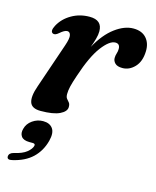

<svg xmlns="http://www.w3.org/2000/svg" viewBox="-112 -551 732 900"><g transform="rotate(15 253.5 -101.5)"><path d="M64 -353.5Q49 -361.5 64.5 -391Q84.5 -428.5 123.8 -451.2Q163 -474 211 -474Q272 -474 272 -419.5Q272 -403 266.2 -382.2Q260.5 -361.5 252 -339Q289 -406 334.8 -440Q380.5 -474 423.5 -474Q465 -474 486.8 -449.2Q508.5 -424.5 507 -385Q505.5 -336 479.8 -308.8Q454 -281.5 420.5 -281.5Q395.5 -281.5 384.5 -292.5Q373.5 -303.5 373.5 -317.5Q373.5 -329.5 377.2 -340.5Q381 -351.5 381 -363.5Q381 -388.5 358.5 -388.5Q330.5 -388.5 294 -340.5Q257.5 -292.5 224 -191Q212 -156 207 -135Q202 -114 202 -97Q202 -82 208 -74.8Q214 -67.5 219.8 -60.8Q225.5 -54 225.5 -40Q225.5 -18 194.5 -3Q163.5 12 102 12Q59 12 49.8 -15.2Q40.5 -42.5 59 -95L134 -314.5Q147 -352 143.2 -367Q139.5 -382 127 -382Q113.5 -382 92 -363Q75 -348 64 -353.5ZM89.5 166.5Q60.5 166.5 49.8 151.5Q39 136.5 45.5 114Q52 88 75.5 71.5Q99 55 127 55Q159 55 173.8 75.5Q188.5 96 178 136.5Q164.5 188 129 221.8Q93.5 255.5 33.5 269Q9 275 9 257.5Q10 240.5 32 235Q72.5 226 92.5 209.8Q112.5 193.5 116.5 178Q119.5 166.5 105.5 166.5Z"/></g></svg>

Font: Fraunces 9pt SemiBold
Style: Italic
Weight: 600
Italic angle: -16°
Version: Version 1.000;[b76b70a41]